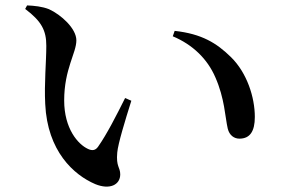

<svg xmlns="http://www.w3.org/2000/svg" viewBox="-20 -710 1040 709"><path d="M151 -541C151 -482 143 -402 147 -326C155 -152 252 -64 332 -30C386 -8 424 -28 424 -66C424 -93 408 -94 413 -147C416 -180 442 -265 465 -338L442 -348C410 -284 375 -215 342 -168C332 -154 320 -153 305 -160C268 -177 217 -235 217 -339C217 -455 262 -514 262 -561C262 -605 205 -656 161 -676C136 -686 106 -689 80 -690L73 -677C134 -631 151 -597 151 -541ZM618 -576C692 -545 746 -492 775 -425C810 -346 811 -278 821 -235C827 -210 845 -198 864 -198C903 -198 921 -225 921 -278C921 -351 892 -441 833 -499C780 -551 725 -585 625 -596Z"/></svg>

Font: Noto Serif SC SemiBold
Style: Regular
Weight: 600
Designer: Ryoko NISHIZUKA 西塚涼子 (kana & ideographs); Frank Grießhammer (Latin, Greek & Cyrillic); Wenlong ZHANG 张文龙 (bopomofo); San
Foundry: Adobe
Version: Version 2.001;hotconv 1.1.0;makeotfexe 2.6.0